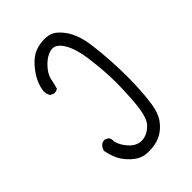

<svg xmlns="http://www.w3.org/2000/svg" viewBox="-221 -851 943 943"><g transform="rotate(-45 250.0 -379.5)"><path d="M221.7 -3.4Q230.5 -2.9 235.8 -2.9Q241.2 -2.9 247.1 -2.9Q263.7 -2.9 281 -5.9Q298.3 -8.8 312 -14.2Q357.4 -32.2 387.7 -77.1Q408.2 -108.4 415.5 -160.6Q426.8 -239.7 426.8 -338.4Q426.8 -449.7 412.6 -564.9Q402.3 -649.4 367.2 -698.7Q332.5 -747.1 296.9 -753.4Q281.7 -756.3 266.6 -756.3Q244.6 -756.3 222.7 -750.5Q185.5 -741.2 157.7 -713.4Q128.9 -685.1 109.9 -652.3Q91.3 -620.6 85.4 -583Q85 -580.1 85 -577.1Q85 -556.6 94.7 -542L111.3 -533.7Q113.3 -533.2 115.2 -533.2Q129.4 -533.2 140.1 -540.5Q147.5 -566.4 152.8 -593.8Q159.7 -626 192.4 -658.7Q222.2 -688.5 253.9 -694.8Q258.3 -695.8 263.2 -695.8Q293.5 -695.8 317.9 -655.3Q343.8 -611.8 354 -537.1Q367.7 -433.6 367.7 -359.4Q367.7 -307.1 362.8 -236.3Q356 -132.8 327.6 -101.6Q299.3 -70.3 263.2 -65.4Q257.8 -64.9 252.9 -64.9Q221.2 -64.9 193.8 -92.3Q165 -121.1 154.8 -158.7Q155.3 -162.6 155.3 -165.5Q155.3 -168.5 154.8 -172.4Q153.3 -181.2 147.5 -188.5L130.9 -196.8Q128.9 -197.3 127.4 -197.3Q112.3 -197.3 101.1 -187Q91.3 -175.8 87.4 -161.1Q93.3 -129.4 106.4 -99.1Q119.6 -68.8 151.4 -38.8Q183.1 -8.8 221.7 -3.4Z"/></g></svg>

Font: Bakudai
Style: ExtraLight
Weight: 200
Version: Version 1.48